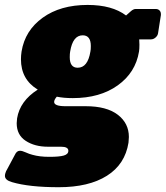

<svg xmlns="http://www.w3.org/2000/svg" viewBox="-62 -537 682 790"><path d="M-41.7 186.7Q-41.7 181.7 -40 175.8Q-38.3 170 -36.7 166.7L-34.2 162.5L-0.8 100Q6.7 83.3 20 83.3Q29.2 83.3 43.8 90Q58.3 96.7 71.7 100Q100.8 108.3 140.8 108.3Q182.5 108.3 200.8 102.9Q219.2 97.5 219.2 83.3Q219.2 66.7 189.2 66.7H135Q80.8 66.7 43.8 42.5Q6.7 18.3 6.7 -30Q6.7 -36.7 8.3 -50Q20 -121.7 93.3 -168.3Q24.2 -210 24.2 -293.3Q24.2 -308.3 26.7 -325Q40.8 -411.7 113.8 -464.2Q186.7 -516.7 298.3 -516.7Q399.2 -516.7 456.7 -473.3L477.5 -491.7Q487.5 -500 495.8 -500H579.2Q588.3 -500 594.2 -494.2Q600 -488.3 600 -479.2V-475L588.3 -400Q586.7 -390 577.9 -382.5Q569.2 -375 559.2 -375H510.8Q511.7 -367.5 511.7 -353.3Q511.7 -335 510 -325Q495.8 -238.3 422.5 -185.8Q349.2 -133.3 237.5 -133.3Q200 -133.3 171.7 -139.2Q160.8 -126.7 160.8 -117.5Q160.8 -100 207.5 -100H290.8Q376.7 -100 422.5 -65Q468.3 -30 468.3 26.7Q468.3 35 466.7 50Q452.5 139.2 377.9 186.2Q303.3 233.3 180 233.3Q58.3 233.3 -12.5 212.5Q-41.7 204.2 -41.7 186.7ZM225 -301.7Q225 -258.3 257.5 -258.3Q299.2 -258.3 310 -325Q311.7 -332.5 311.7 -347.5Q311.7 -391.7 278.3 -391.7Q237.5 -391.7 226.7 -325Q225 -316.7 225 -301.7Z"/></svg>

Font: BoonTook Mon
Style: Italic
Weight: 400
Italic angle: -9°
Designer: Sungsit Sawaiwan
Foundry: FontUni
Version: Version 3.0